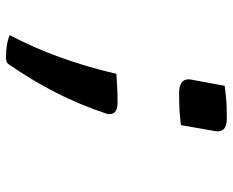

<svg xmlns="http://www.w3.org/2000/svg" viewBox="-88 -491 776 640"><g transform="rotate(90 300.0 -171.0)"><path d="M397 -386Q382 -384 363.5 -382.5Q345 -381 326.5 -380.5Q308 -380 291 -380Q275 -380 264 -384Q253 -388 248 -396.5Q243 -405 245 -418L266 -532Q282 -534 300.5 -536Q319 -538 337.5 -538.5Q356 -539 374 -539Q390 -539 400.5 -535Q411 -531 415 -522Q419 -513 417 -500ZM172 197Q148 197 130 194Q112 191 97 185Q119 143 137 102Q155 61 170.5 18Q186 -25 200 -71.5Q214 -118 226 -171Q246 -172 260.5 -173Q275 -174 289.5 -174.5Q304 -175 321 -175Q336 -175 345.5 -171Q355 -167 358.5 -159Q362 -151 359 -138Q345 -96 327 -52.5Q309 -9 287.5 33Q266 75 242.5 113.5Q219 152 195 187Q191 193 185.5 195Q180 197 172 197Z"/></g></svg>

Font: Rec Mono Semicasual
Style: Italic
Weight: 400
Italic angle: -10°
Version: Version 1.085; ttfautohint (v1.8.4.7-5d5b)